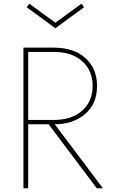

<svg xmlns="http://www.w3.org/2000/svg" viewBox="-20 -1004 602 1024"><path d="M105 0V-750H266.1Q374.5 -750 436 -693.8Q497.6 -637.7 497.6 -545.9Q497.6 -449.7 433.6 -395.5Q369.6 -341.3 272 -341.3L528.8 0H496.1L239.3 -341.3H130.4V0ZM130.4 -727.1V-364.3H266.1Q363.3 -364.3 418.7 -414.3Q474.1 -464.4 474.1 -545.9Q474.1 -627.4 418.7 -677.2Q363.3 -727.1 266.1 -727.1ZM275.4 -853.5 122.6 -965.3 136.2 -984.4 275.4 -882.8 414.6 -984.4 428.2 -965.3Z"/></svg>

Font: Spartan MB Thin
Style: Regular
Weight: 100
Designer: Matt Bailey, Mirko Velimirovic
Foundry: Matt Bailey
Version: Version 1.005